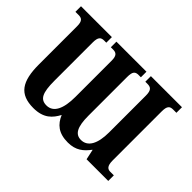

<svg xmlns="http://www.w3.org/2000/svg" viewBox="-130 -1010 1315 1315"><g transform="rotate(45 528.0 -352.0)"><path d="M282 10C382 10 423 -38 453 -94C480 -30 525 10 616 10C693 10 734 -26 770 -74H772L788 0H998V-54H964C938 -54 920 -67 920 -121V-595C920 -648 935 -660 967 -660H998V-714H697V-660H717C750 -660 767 -648 767 -595V-239C767 -130 733 -66 667 -66C612 -66 586 -110 586 -220V-595C586 -648 600 -660 632 -660H654V-714H363V-660H384C415 -660 432 -648 432 -599V-248C432 -135 401 -66 333 -66C274 -66 252 -106 252 -225V-595C252 -648 268 -660 299 -660H319V-714H20V-660H51C81 -660 98 -648 98 -599V-229C98 -64 147 10 282 10Z"/></g></svg>

Font: Noto Serif Condensed ExtraBold
Style: Regular
Weight: 800
Width: 3
Designer: Monotype Design Team
Foundry: Monotype Imaging Inc.
Version: Version 2.013